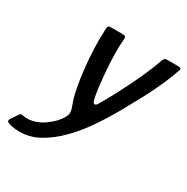

<svg xmlns="http://www.w3.org/2000/svg" viewBox="-241 -595 824 845"><g transform="rotate(30 171.5 -172.5)"><path d="M-33 127Q-53 127 -67.5 124.5Q-82 122 -92 118Q-106 111 -96 98L-73 64Q-67 54 -58 57Q-53 58 -47.5 59Q-42 60 -34 60Q-10 60 15.5 50Q41 40 61 23Q76 12 88.5 -1.5Q101 -15 109 -28.5Q117 -42 118 -52Q119 -66 114.5 -78Q110 -90 101 -117Q94 -140 87.5 -177Q81 -214 76 -259.5Q71 -305 69 -355.5Q67 -406 70 -458Q70 -472 83 -472H149Q156 -472 159.5 -468.5Q163 -465 162 -454Q159 -424 159.5 -382.5Q160 -341 163.5 -297.5Q167 -254 171.5 -216.5Q176 -179 182 -157Q185 -145 192 -143Q199 -141 206 -153Q231 -195 258 -246.5Q285 -298 310 -352.5Q335 -407 353 -459Q357 -466 360 -469Q363 -472 371 -472H432Q447 -472 441 -457Q428 -420 412.5 -384Q397 -348 377.5 -309.5Q358 -271 331 -223Q316 -194 290.5 -150.5Q265 -107 231.5 -59Q198 -11 156.5 31Q115 73 67.5 100Q20 127 -33 127Z"/></g></svg>

Font: Glory Medium
Style: Italic
Weight: 500
Italic angle: -12°
Version: Version 1.011